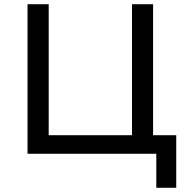

<svg xmlns="http://www.w3.org/2000/svg" viewBox="-20 -720 869 899"><path d="M108.9 0V-700.2H208V-86.9H598.1V-700.2H696.8V-86.9H805.2V159.2H711.9V0Z"/></svg>

Font: Montserrat Medium
Style: Regular
Weight: 500
Designer: Julieta Ulanovsky
Foundry: Julieta Ulanovsky
Version: Version 7.200